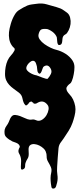

<svg xmlns="http://www.w3.org/2000/svg" viewBox="-20 -781 461 1109"><path d="M9 -354Q9 -374 12.5 -394Q16 -414 24 -432Q32 -449 43.5 -461Q55 -473 63 -488Q68 -499 61 -504.5Q54 -510 48 -519Q37 -535 33.5 -555Q30 -575 32 -595Q34 -615 42.5 -644Q51 -673 65 -696Q76 -715 92 -724Q103 -731 114.5 -737.5Q126 -744 138 -749Q151 -754 164 -755.5Q177 -757 191 -759Q222 -764 249.5 -756Q277 -748 306 -740Q320 -736 329.5 -732Q339 -728 350 -720Q358 -714 365.5 -709Q373 -704 378 -696Q383 -688 385 -679Q387 -670 388 -660Q389 -642 383.5 -623.5Q378 -605 367 -590Q362 -584 355.5 -581Q349 -578 345 -571Q342 -566 341 -558.5Q340 -551 339.5 -543.5Q339 -536 336.5 -530Q334 -524 328 -522Q319 -519 315.5 -524Q312 -529 311 -536.5Q310 -544 309.5 -552.5Q309 -561 308 -566Q305 -574 298.5 -582.5Q292 -591 283 -597.5Q274 -604 264 -609Q254 -614 245 -614Q224 -615 216 -609Q208 -603 203 -584Q199 -568 209.5 -553Q220 -538 237 -526Q254 -514 273 -505Q292 -496 306 -493Q334 -486 359 -470Q384 -454 399 -431Q410 -414 410 -393.5Q410 -373 406 -353Q404 -342 401.5 -332.5Q399 -323 395 -313Q390 -301 384.5 -298Q379 -295 371 -286Q363 -277 363.5 -268.5Q364 -260 369 -252Q374 -244 381 -236.5Q388 -229 393 -222Q403 -208 409.5 -187.5Q416 -167 416 -150Q416 -132 410.5 -110.5Q405 -89 399 -72Q391 -49 376.5 -25.5Q362 -2 348 18Q337 32 328.5 45Q320 58 318 75Q315 102 313.5 129Q312 156 310 183Q308 206 311.5 228.5Q315 251 310 273Q308 280 304.5 293Q301 306 291 308Q279 310 277 298.5Q275 287 274 280Q272 263 272 248Q272 233 276 216Q280 198 273.5 183.5Q267 169 257 152Q249 138 249.5 123Q250 108 244 94Q241 85 230.5 75.5Q220 66 207 59.5Q194 53 180 51.5Q166 50 156 56Q150 60 147.5 66.5Q145 73 145 80.5Q145 88 145.5 95Q146 102 146 108Q146 126 139 136Q132 146 127 161Q125 168 125 179Q125 190 117 195Q109 200 105.5 198.5Q102 197 101 192.5Q100 188 100.5 182Q101 176 101 172Q102 160 102 148.5Q102 137 99 126Q96 115 90.5 106Q85 97 87 86Q89 77 93 71Q97 65 89 54Q81 46 71.5 43Q62 40 52 36Q42 31 33 25Q24 19 16 11Q8 3 6.5 -8.5Q5 -20 7 -32Q10 -44 17.5 -54Q25 -64 30 -75Q34 -83 36.5 -90.5Q39 -98 45 -106Q54 -118 67.5 -117Q81 -116 96 -110.5Q111 -105 125.5 -98Q140 -91 151 -90Q158 -89 165 -90.5Q172 -92 179 -90Q184 -89 187.5 -87Q191 -85 196 -84Q211 -81 225.5 -91Q240 -101 249 -116.5Q258 -132 260.5 -148.5Q263 -165 254 -176Q231 -205 200 -189Q195 -187 192 -184.5Q189 -182 182 -182Q174 -182 173.5 -185Q173 -188 168 -190Q163 -192 163 -194Q163 -196 155 -193Q150 -191 148 -188L144 -182Q136 -173 131.5 -172Q127 -171 120 -182Q115 -191 113 -199Q111 -207 109 -215.5Q107 -224 102.5 -231.5Q98 -239 89 -246Q73 -258 58.5 -268.5Q44 -279 33 -291Q22 -303 15.5 -318Q9 -333 9 -354ZM132 -390Q131 -381 137.5 -373.5Q144 -366 153 -360.5Q162 -355 172 -351Q182 -347 190 -346Q194 -345 204 -341Q214 -337 224.5 -333Q235 -329 244.5 -326.5Q254 -324 256 -327Q267 -339 274 -354Q281 -369 273 -384Q257 -414 232 -396Q229 -394 226 -385Q223 -376 219.5 -367.5Q216 -359 211 -356Q206 -353 199 -363Q196 -367 195 -380Q194 -393 193 -398Q191 -405 188.5 -413Q186 -421 181.5 -425.5Q177 -430 170 -430Q163 -430 154 -423Q145 -416 139 -407Q133 -398 132 -390Z"/></svg>

Font: Double Feature
Style: Regular
Weight: 400
Designer: David Shetterly
Foundry: David Shetterly
Version: Version 2.100 1997 initial release